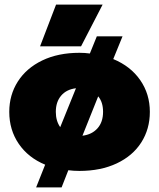

<svg xmlns="http://www.w3.org/2000/svg" viewBox="-20 -723 687 829"><path d="M222 -703H423L330 -523H153ZM175 -12Q102 -42 61 -102Q20 -162 20 -240Q20 -313 57 -371Q94 -429 162.5 -462Q231 -495 323 -495Q347 -495 368 -492L398 -566H509L469 -468Q544 -437 585.5 -377Q627 -317 627 -240Q627 -166 590 -108Q553 -50 484 -17.5Q415 15 323 15Q298 15 275 12L246 86H136ZM308 -342Q267 -337 244 -310Q221 -283 221 -240Q221 -201 240 -174ZM425 -240Q425 -282 404 -307L336 -137Q377 -142 401 -169Q425 -196 425 -240Z"/></svg>

Font: Prompt ExtraBold
Style: Regular
Weight: 800
Designer: Katatrad Team
Foundry: CadsonDemak
Version: Version 1.000